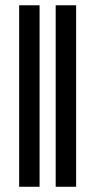

<svg xmlns="http://www.w3.org/2000/svg" viewBox="-20 -714 364 734"><path d="M271 0H192.9V-693.8H271ZM131.3 0H53.2V-693.8H131.3Z"/></svg>

Font: Tinos
Style: Bold
Weight: 700
Designer: Steve Matteson
Foundry: Monotype Imaging Inc.
Version: Version 1.23